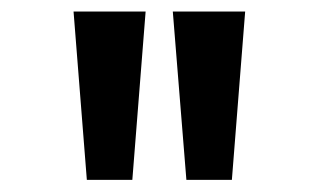

<svg xmlns="http://www.w3.org/2000/svg" viewBox="-20 -854 540 325"><path d="M295.5 -549.5 272.5 -834.5H395L372.5 -549.5ZM127 -549.5 104.5 -834.5H226.5L204 -549.5Z"/></svg>

Font: Spartan Thin SemiBold
Style: Regular
Weight: 600
Version: Version 1.004